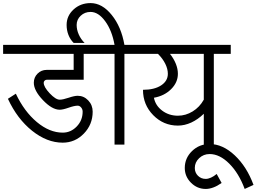

<svg xmlns="http://www.w3.org/2000/svg" viewBox="-33 -943 1673 1252"><path d="M376 -12.7Q273.4 -12.7 176.3 -90.3Q79.1 -168 18.6 -298.8L70.3 -332Q125 -215.8 207.5 -147Q290 -78.1 376 -78.1Q428.7 -78.1 467.3 -118.2Q505.9 -158.2 505.9 -214.8Q505.9 -230.5 496.1 -242.2Q486.3 -253.9 473.6 -253.9Q452.1 -253.9 414.6 -240.7Q377 -227.5 356.4 -227.5Q306.6 -227.5 247.1 -290Q187.5 -352.5 187.5 -403.3Q187.5 -438.5 211.9 -462.9Q236.3 -487.3 271.5 -487.3H447.3V-591.8H-12.7V-650.4H628.9V-591.8H512.7V-422.9H271.5Q263.7 -422.9 257.8 -417Q252 -411.1 252 -403.3Q252 -376 291 -334.5Q330.1 -293 356.4 -293Q377 -293 414.6 -305.7Q452.1 -318.4 473.6 -318.4Q513.7 -318.4 542.5 -288.1Q571.3 -257.8 571.3 -214.8Q571.3 -130.9 513.7 -71.8Q456.1 -12.7 376 -12.7Z M603.5 -591.8V-650.4H713.9Q697.3 -744.1 652.8 -804.7Q608.4 -865.2 557.6 -865.2Q519.5 -865.2 493.2 -840.3Q466.8 -815.4 466.8 -780.3Q466.8 -749 480.5 -718.3Q494.1 -687.5 518.6 -663.1H447.3Q424.8 -685.5 413.1 -715.8Q401.4 -746.1 401.4 -780.3Q401.4 -839.8 446.8 -881.3Q492.2 -922.9 557.6 -922.9Q632.8 -922.9 695.3 -845.7Q757.8 -768.6 778.3 -650.4H889.6V-591.8H778.3V0H713.9V-591.8Z M1127 -188.5Q1177.7 -188.5 1223.1 -216.3Q1268.6 -244.1 1295.9 -293V-591.8H1075.2Q1099.6 -561.5 1113.3 -527.8Q1127 -494.1 1127 -461.9Q1127 -405.3 1082.5 -361.3Q1038.1 -317.4 970.7 -305.7Q980.5 -254.9 1024.4 -221.7Q1068.4 -188.5 1127 -188.5ZM863.3 -591.8V-650.4H1471.7V-591.8H1361.3V0H1295.9V-201.2Q1257.8 -164.1 1214.4 -144Q1170.9 -124 1127 -124Q1033.2 -124 966.3 -191.9Q899.4 -259.8 899.4 -357.4Q973.6 -357.4 1017.6 -386.2Q1061.5 -415 1061.5 -461.9Q1061.5 -493.2 1044.9 -526.9Q1028.3 -560.5 997.1 -591.8Z M1308.6 289.1Q1252.9 289.1 1212.4 248.5Q1171.9 208 1171.9 152.3Q1171.9 87.9 1219.2 42Q1266.6 -3.9 1334 -3.9Q1418.9 -3.9 1497.6 69.8Q1576.2 143.6 1620.1 262.7L1562.5 289.1Q1524.4 186.5 1461.9 124Q1399.4 61.5 1334 61.5Q1293.9 61.5 1265.6 88.4Q1237.3 115.2 1237.3 152.3Q1237.3 182.6 1257.8 203.1Q1278.3 223.6 1308.6 223.6Q1324.2 223.6 1342.8 215.3Q1361.3 207 1379.9 191.4L1412.1 250Q1384.8 269.5 1358.4 279.3Q1332 289.1 1308.6 289.1Z"/></svg>

Font: Lohit Marathi
Style: Regular
Weight: 400
Version: 2.94.2